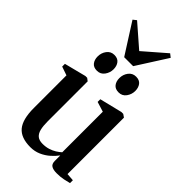

<svg xmlns="http://www.w3.org/2000/svg" viewBox="-295 -1053 1143 1143"><g transform="rotate(45 276.0 -482.0)"><path d="M435.5 9Q408 9 392.2 -0.2Q376.5 -9.5 376.5 -35.5V-81.5Q360.5 -59.5 336.5 -38.2Q312.5 -17 282 -3.5Q251.5 10 215.5 10Q136 10 100.8 -32.5Q65.5 -75 65.5 -170V-444.5L10.5 -463.5V-486.5L148 -521.5H163L180 -508.5V-172.5Q180 -134 186.2 -108Q192.5 -82 208.2 -68.8Q224 -55.5 253 -55.5Q280 -55.5 302 -62.5Q324 -69.5 341.2 -80.2Q358.5 -91 371.5 -103V-444.5L308.5 -464V-486.5L451 -521.5H466.5L485.5 -508.5V-33.5L534 -30V-6Q517 -1.5 492.5 3.8Q468 9 435.5 9ZM173.5 -592Q145 -592 131 -610Q117 -628 117 -655.5Q117 -686 134.5 -709.2Q152 -732.5 181 -732.5H182Q210.5 -732.5 224.5 -714.2Q238.5 -696 238.5 -668.5Q238.5 -639.5 221.2 -615.8Q204 -592 174.5 -592ZM356 -592Q327.5 -592 313.5 -610Q299.5 -628 299.5 -655.5Q299.5 -686 317 -709.2Q334.5 -732.5 364 -732.5H364.5Q393.5 -732.5 407.2 -714.2Q421 -696 421 -668.5Q421 -639.5 403.8 -615.8Q386.5 -592 357 -592ZM232 -764 109 -957 130.5 -974 269.5 -853 409 -974 430.5 -957 307.5 -764Z"/></g></svg>

Font: Merriweather 120pt SemiBold
Style: Regular
Weight: 600
Version: Version 2.100